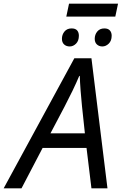

<svg xmlns="http://www.w3.org/2000/svg" viewBox="-77 -1034 668 1054"><path d="M-57 0 331 -714H425L513 0H425L398 -222H157L41 0ZM200 -302H389L373 -452Q369 -490 365.5 -536Q362 -582 361 -617H358Q342 -579 321 -535.5Q300 -492 277 -448ZM287 -943 302 -1014H571L556 -943ZM306 -779Q287 -779 275 -790Q263 -801 263 -821Q263 -844 277 -861Q291 -878 316 -878Q337 -878 346.5 -867Q356 -856 356 -838Q356 -810 340.5 -794.5Q325 -779 306 -779ZM485 -779Q467 -779 455 -790Q443 -801 443 -821Q443 -844 457 -861Q471 -878 496 -878Q516 -878 526 -867Q536 -856 536 -838Q536 -810 520 -794.5Q504 -779 485 -779Z"/></svg>

Font: Noto IKEA Latin
Style: Italic
Weight: 400
Italic angle: -12°
Designer: Monotype Design Team
Foundry: Monotype Imaging Inc.
Version: Version 1.0